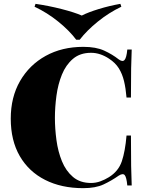

<svg xmlns="http://www.w3.org/2000/svg" viewBox="-20 -966 757 1000"><path d="M414 -722Q480 -722 522.5 -702.5Q565 -683 598 -657Q618 -642 628.5 -653.5Q639 -665 643 -708H666Q664 -668 663 -610.5Q662 -553 662 -458H639Q635 -506 626 -543.5Q617 -581 599 -610Q581 -639 547 -661Q526 -675 502.5 -683Q479 -691 454 -691Q397 -691 360 -659.5Q323 -628 302.5 -577.5Q282 -527 274 -467.5Q266 -408 266 -352Q266 -296 274 -236.5Q282 -177 302.5 -126.5Q323 -76 360 -44.5Q397 -13 454 -13Q479 -13 502.5 -21.5Q526 -30 547 -43Q597 -74 614.5 -126Q632 -178 639 -260H662Q662 -162 663 -101.5Q664 -41 666 0H643Q639 -43 629.5 -54Q620 -65 598 -51Q561 -25 519.5 -5.5Q478 14 413 14Q300 14 215 -29Q130 -72 83 -153Q36 -234 36 -348Q36 -460 84.5 -544Q133 -628 218 -675Q303 -722 414 -722ZM607 -946 612 -931Q547 -900 489.5 -853.5Q432 -807 395 -759H377Q342 -806 284 -853Q226 -900 160 -931L165 -946Q234 -936 300.5 -919Q367 -902 406 -885Q439 -902 494.5 -919Q550 -936 607 -946Z"/></svg>

Font: Playfair Display Black
Style: Regular
Weight: 900
Designer: Claus Eggers Sørensen
Foundry: Claus Eggers Sørensen
Version: Version 1.203